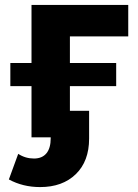

<svg xmlns="http://www.w3.org/2000/svg" viewBox="-20 -558 562 780"><path d="M264 -410V-302H452V-208H264V-108H342V5Q342 97 288 149.5Q234 202 143 202Q73 202 16 171L54 67Q83 86 118 86Q151 86 168.5 65Q186 44 186 3V0H108V-208H22V-302H108V-538H501V-410Z"/></svg>

Font: APTA Sans Regular
Style: Bold Italic
Weight: 700
Version: Version 7.200